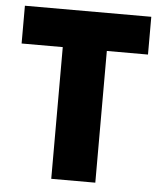

<svg xmlns="http://www.w3.org/2000/svg" viewBox="-51 -745 664 790"><g transform="rotate(5 281.0 -350.0)"><path d="M190 0H372V-544H542V-700H20V-544H190Z"/></g></svg>

Font: Fixel Text ExtraBold
Style: Regular
Weight: 800
Width: 4
Designer: AlfaBravo + MacPaw
Foundry: Kyrylo Tkachov, Marchela Mozhyna, Serhii Makarenko, Maria Weinstein, Zakhar Kryvoshyya
Version: Version 1.211